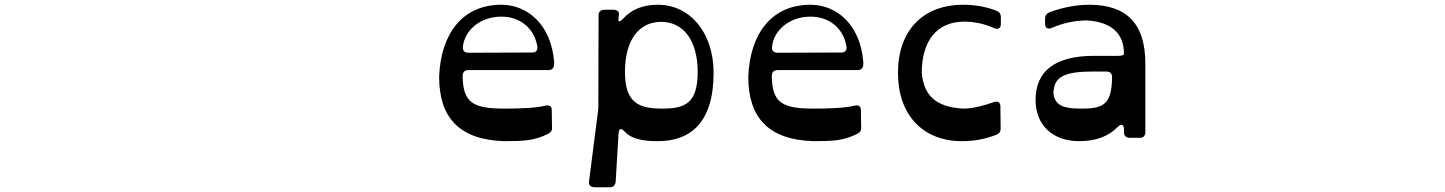

<svg xmlns="http://www.w3.org/2000/svg" viewBox="-20 -580 6083 808"><path d="M2101 14C2186 14 2228 12 2285 -16C2298 -22 2304 -30 2303 -44L2302 -117C2302 -135 2290 -139 2274 -135C2233 -125 2163 -123 2104 -123C1974 -123 1928 -145 1927 -260C1927 -276 1935 -285 1951 -285H2288C2303 -285 2312 -294 2312 -310V-319C2300 -476 2200 -560 2090 -560C1925 -560 1835 -437 1828 -257C1828 -84 1914 8 2101 14ZM1951 -358C1934 -358 1926 -368 1928 -384C1936 -455 2003 -510 2090 -510C2169 -510 2228 -461 2241 -386C2244 -370 2237 -359 2220 -359Z M2482 208H2546C2562 208 2569 200 2571 184L2583 -18C2585 -40 2594 -43 2609 -26C2646 15 2723 14 2749 14C2888 14 2983 -67 2983 -273C2983 -445 2882 -560 2749 -560C2686 -560 2638 -541 2602 -501C2586 -484 2579 -487 2584 -509V-512C2588 -529 2579 -539 2562 -539H2524C2508 -539 2498 -530 2499 -514L2498 -123L2459 182C2456 199 2466 208 2482 208ZM2767 -123C2672 -123 2610 -144 2610 -277C2610 -409 2667 -488 2762 -488C2857 -488 2916 -409 2916 -277C2916 -144 2862 -123 2767 -123Z M3402 14C3487 14 3529 12 3586 -16C3599 -22 3605 -30 3604 -44L3603 -117C3603 -135 3591 -139 3575 -135C3534 -125 3464 -123 3405 -123C3275 -123 3229 -145 3228 -260C3228 -276 3236 -285 3252 -285H3589C3604 -285 3613 -294 3613 -310V-319C3601 -476 3501 -560 3391 -560C3226 -560 3136 -437 3129 -257C3129 -84 3215 8 3402 14ZM3252 -358C3235 -358 3227 -368 3229 -384C3237 -455 3304 -510 3391 -510C3470 -510 3529 -461 3542 -386C3545 -370 3538 -359 3521 -359Z M4028 14C4081 14 4128 5 4173 -13C4186 -18 4192 -27 4191 -42L4190 -132C4190 -150 4179 -156 4162 -150C4120 -136 4077 -123 4034 -123C3917 -129 3868 -179 3859 -273C3859 -406 3921 -489 4038 -489C4080 -489 4122 -480 4163 -462C4180 -454 4192 -461 4192 -479V-507C4192 -521 4186 -530 4173 -535C4129 -552 4082 -560 4034 -560C3863 -560 3759 -451 3759 -273C3759 -97 3863 14 4028 14Z M4564 -560C4512 -560 4456 -550 4398 -529C4385 -524 4378 -515 4378 -501V-480C4378 -462 4390 -455 4407 -463C4453 -483 4503 -494 4555 -494C4660 -487 4710 -437 4710 -354C4710 -348 4702 -345 4686 -345H4584C4421 -345 4338 -282 4338 -159C4338 -54 4410 14 4521 14C4592 14 4644 -6 4683 -45C4699 -61 4710 -57 4710 -35V-24C4710 -8 4719 0 4735 0H4776C4792 0 4800 -9 4800 -24V-312C4800 -479 4723 -560 4564 -560ZM4535 -123C4476 -123 4432 -127 4417 -169C4413 -180 4413 -188 4414 -198C4419 -255 4457 -279 4579 -279H4636C4651 -279 4660 -271 4660 -256C4659 -142 4624 -123 4535 -123Z"/></svg>

Font: OpenDyslexic3
Style: Regular
Weight: 400
Designer: Abelardo Gonzalez
Version: Version 3.001;PS 003.001;hotconv 1.0.88;makeotf.lib2.5.64775